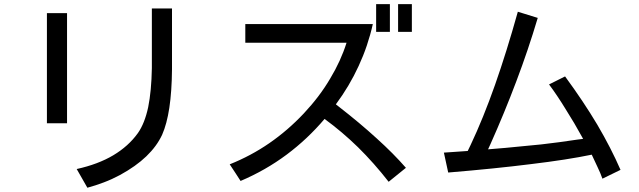

<svg xmlns="http://www.w3.org/2000/svg" viewBox="-20 -838 3040 913"><path d="M298.8 -775.4Q274.4 -775.4 203.1 -775.4Q203.1 -644.5 203.1 -252Q226.6 -252 298.8 -252Q298.8 -382.8 298.8 -775.4ZM797.9 -797.9Q774.4 -797.9 702.1 -797.9Q702.1 -726.6 702.1 -513.7Q700.2 -405.3 684.6 -328.1Q668 -251 635.7 -205.1Q590.8 -142.6 518.6 -99.6Q446.3 -56.6 344.7 -34.2Q359.4 -8.8 372.1 13.7Q384.8 36.1 395.5 54.7Q435.5 43.9 473.6 29.3Q512.7 14.6 550.8 -5.9Q626 -46.9 675.8 -94.7Q725.6 -142.6 751 -197.3Q773.4 -248 785.2 -325.2Q796.9 -403.3 797.9 -507.8Q797.9 -604.5 797.9 -797.9Z M1577.1 -341.8Q1641.6 -428.7 1685.5 -524.4Q1729.5 -619.1 1752.9 -723.6Q1550.8 -723.6 1146.5 -723.6Q1146.5 -701.2 1146.5 -634.8Q1266.6 -634.8 1627.9 -634.8Q1600.6 -547.9 1549.8 -463.9Q1500 -378.9 1424.8 -298.8Q1348.6 -217.8 1260.7 -157.2Q1172.9 -96.7 1072.3 -56.6Q1087.9 -33.2 1100.6 -13.7Q1114.3 6.8 1124 22.5Q1243.2 -28.3 1342.8 -102.5Q1442.4 -176.8 1523.4 -272.5Q1606.4 -211.9 1682.6 -137.7Q1758.8 -62.5 1828.1 26.4Q1855.5 3.9 1910.2 -40Q1851.6 -107.4 1771.5 -179.7Q1691.4 -252.9 1590.8 -331.1Q1585.9 -335 1577.1 -341.8ZM1938.5 -818.4Q1921.9 -818.4 1873 -818.4Q1873 -785.2 1873 -686.5Q1889.6 -686.5 1938.5 -686.5Q1938.5 -719.7 1938.5 -818.4ZM1834 -818.4Q1817.4 -818.4 1768.6 -818.4Q1768.6 -785.2 1768.6 -686.5Q1785.2 -686.5 1834 -686.5Q1834 -719.7 1834 -818.4Z M2793.9 -102.5Q2808.6 -72.3 2821.3 -43.9Q2835 -15.6 2844.7 11.7Q2873 -2 2930.7 -30.3Q2885.7 -133.8 2820.3 -245.1Q2753.9 -356.4 2667 -474.6Q2641.6 -461.9 2590.8 -436.5Q2628.9 -385.7 2668.9 -320.3Q2710 -255.9 2752.9 -177.7Q2743.2 -176.8 2722.7 -173.8Q2639.6 -161.1 2554.7 -151.4Q2469.7 -142.6 2383.8 -134.8Q2356.4 -132.8 2300.8 -127.9Q2303.7 -134.8 2312.5 -153.3Q2378.9 -301.8 2435.5 -452.1Q2492.2 -601.6 2537.1 -752.9Q2505.9 -762.7 2442.4 -782.2Q2389.6 -592.8 2334 -434.6Q2278.3 -276.4 2217.8 -148.4Q2212.9 -138.7 2204.1 -120.1Q2161.1 -117.2 2133.8 -115.2Q2105.5 -113.3 2090.8 -112.3Q2097.7 -81.1 2111.3 -17.6Q2334 -36.1 2504.9 -57.6Q2675.8 -78.1 2793.9 -102.5Z"/></svg>

Font: Aptus Gothic JP
Style: Medium
Weight: 400
Designer: Fuminori Ogawa / Motoya
Version: Version 1